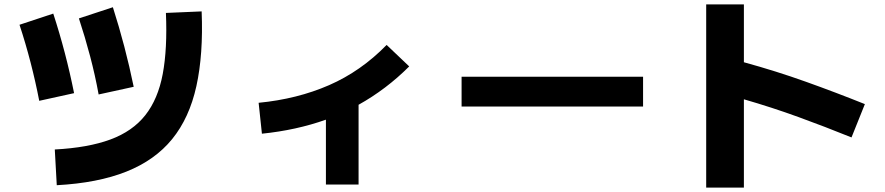

<svg xmlns="http://www.w3.org/2000/svg" viewBox="-20 -798 4040 876"><path d="M430 -367Q414 -455 391 -542Q368 -629 340 -714L495 -765Q552 -587 590 -402ZM239 47 230 -116Q382 -124 483.5 -161.5Q585 -199 643 -272.5Q701 -346 722.5 -460.5Q744 -575 737 -739L900 -746Q908 -550 876 -405Q844 -260 765.5 -163.5Q687 -67 556.5 -15Q426 37 239 47ZM159 -338Q142 -426 119.5 -513Q97 -600 69 -685L223 -736Q281 -558 318 -373Z M1175 -188 1160 -329Q1336 -346 1481.5 -409.5Q1627 -473 1744 -593L1847 -495Q1742 -390 1616 -320V44H1467V-252Q1332 -204 1175 -188Z M2914 -448V-312H2086V-448Z M3374 58H3202V-778H3374V-514Q3520 -474 3657 -425Q3794 -376 3926 -323L3865 -171Q3744 -220 3623 -264Q3502 -308 3374 -345Z"/></svg>

Font: Murecho ExtraBold
Style: Regular
Weight: 800
Designer: Neil Summerour
Foundry: Positype
Version: Version 1.010; ttfautohint (v1.8.3)